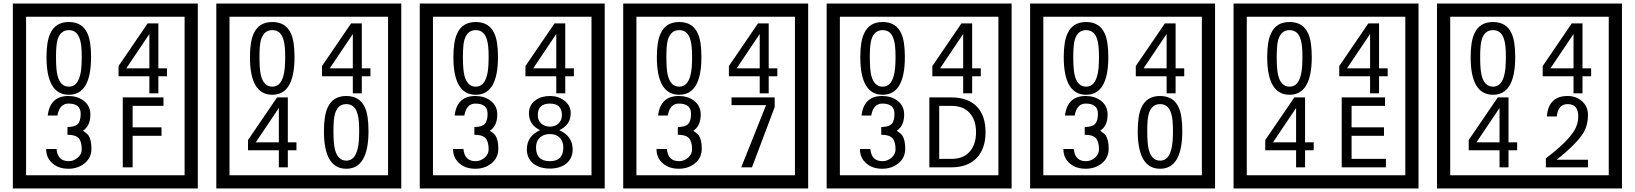

<svg xmlns="http://www.w3.org/2000/svg" viewBox="-20 -980 9280 1090"><path d="M1103 90H53V-960H1103ZM1028 15V-885H128V15ZM497 -656Q497 -442 371 -442Q244 -442 244 -656Q244 -744 265 -789Q294 -855 371 -855Q448 -855 477 -789Q497 -745 497 -656ZM444 -656Q444 -723 435 -752Q420 -809 371 -809Q322 -809 306 -752Q298 -723 298 -656Q298 -587 306 -553Q322 -488 371 -488Q419 -488 435 -554Q444 -587 444 -656ZM928 -547H879V-450H828V-547H653V-605L818 -847H879V-592H928ZM828 -592V-787L697 -592ZM499 -136Q499 -84 460.5 -53Q422 -22 369 -22Q314 -22 280 -51Q242 -82 242 -134H301Q307 -65 370 -65Q398 -65 421 -84.5Q444 -104 444 -132Q444 -177 426 -196Q408 -215 363 -215V-259Q405 -259 421.5 -276Q438 -293 438 -334Q438 -392 369 -392Q318 -392 306 -324H251Q264 -435 368 -435Q419 -435 454 -409Q493 -380 493 -330Q493 -265 451 -238Q475 -222 483 -210Q499 -185 499 -136ZM908 -379H733V-257H897V-209H733V-30H677V-427H908Z M2258 90H1208V-960H2258ZM2183 15V-885H1283V15ZM1652 -656Q1652 -442 1526 -442Q1399 -442 1399 -656Q1399 -744 1420 -789Q1449 -855 1526 -855Q1603 -855 1632 -789Q1652 -745 1652 -656ZM1599 -656Q1599 -723 1590 -752Q1575 -809 1526 -809Q1477 -809 1461 -752Q1453 -723 1453 -656Q1453 -587 1461 -553Q1477 -488 1526 -488Q1574 -488 1590 -554Q1599 -587 1599 -656ZM2083 -547H2034V-450H1983V-547H1808V-605L1973 -847H2034V-592H2083ZM1983 -592V-787L1852 -592ZM1663 -127H1614V-30H1563V-127H1388V-185L1553 -427H1614V-172H1663ZM1563 -172V-367L1432 -172ZM2072 -236Q2072 -22 1946 -22Q1819 -22 1819 -236Q1819 -324 1840 -369Q1869 -435 1946 -435Q2023 -435 2052 -369Q2072 -325 2072 -236ZM2019 -236Q2019 -303 2010 -332Q1995 -389 1946 -389Q1897 -389 1881 -332Q1873 -303 1873 -236Q1873 -167 1881 -133Q1897 -68 1946 -68Q1994 -68 2010 -134Q2019 -167 2019 -236Z M3413 90H2363V-960H3413ZM3338 15V-885H2438V15ZM2807 -656Q2807 -442 2681 -442Q2554 -442 2554 -656Q2554 -744 2575 -789Q2604 -855 2681 -855Q2758 -855 2787 -789Q2807 -745 2807 -656ZM2754 -656Q2754 -723 2745 -752Q2730 -809 2681 -809Q2632 -809 2616 -752Q2608 -723 2608 -656Q2608 -587 2616 -553Q2632 -488 2681 -488Q2729 -488 2745 -554Q2754 -587 2754 -656ZM3238 -547H3189V-450H3138V-547H2963V-605L3128 -847H3189V-592H3238ZM3138 -592V-787L3007 -592ZM2809 -136Q2809 -84 2770.5 -53Q2732 -22 2679 -22Q2624 -22 2590 -51Q2552 -82 2552 -134H2611Q2617 -65 2680 -65Q2708 -65 2731 -84.5Q2754 -104 2754 -132Q2754 -177 2736 -196Q2718 -215 2673 -215V-259Q2715 -259 2731.5 -276Q2748 -293 2748 -334Q2748 -392 2679 -392Q2628 -392 2616 -324H2561Q2574 -435 2678 -435Q2729 -435 2764 -409Q2803 -380 2803 -330Q2803 -265 2761 -238Q2785 -222 2793 -210Q2809 -185 2809 -136ZM3231 -132Q3231 -79 3192 -49Q3156 -23 3102 -23Q3047 -23 3011 -49Q2971 -79 2971 -132Q2971 -207 3046 -241Q2983 -271 2983 -337Q2983 -384 3020 -411Q3054 -435 3102 -435Q3149 -435 3182 -410Q3220 -383 3220 -337Q3220 -271 3155 -241Q3231 -207 3231 -132ZM3170 -326Q3170 -392 3102 -392Q3033 -392 3033 -326Q3033 -297 3052.5 -279Q3072 -261 3102 -261Q3131 -261 3150.5 -279Q3170 -297 3170 -326ZM3178 -143Q3178 -178 3157.5 -198.5Q3137 -219 3102 -219Q3066 -219 3044.5 -198.5Q3023 -178 3023 -143Q3023 -65 3102 -65Q3178 -65 3178 -143Z M4568 90H3518V-960H4568ZM4493 15V-885H3593V15ZM3962 -656Q3962 -442 3836 -442Q3709 -442 3709 -656Q3709 -744 3730 -789Q3759 -855 3836 -855Q3913 -855 3942 -789Q3962 -745 3962 -656ZM3909 -656Q3909 -723 3900 -752Q3885 -809 3836 -809Q3787 -809 3771 -752Q3763 -723 3763 -656Q3763 -587 3771 -553Q3787 -488 3836 -488Q3884 -488 3900 -554Q3909 -587 3909 -656ZM4393 -547H4344V-450H4293V-547H4118V-605L4283 -847H4344V-592H4393ZM4293 -592V-787L4162 -592ZM3964 -136Q3964 -84 3925.5 -53Q3887 -22 3834 -22Q3779 -22 3745 -51Q3707 -82 3707 -134H3766Q3772 -65 3835 -65Q3863 -65 3886 -84.5Q3909 -104 3909 -132Q3909 -177 3891 -196Q3873 -215 3828 -215V-259Q3870 -259 3886.5 -276Q3903 -293 3903 -334Q3903 -392 3834 -392Q3783 -392 3771 -324H3716Q3729 -435 3833 -435Q3884 -435 3919 -409Q3958 -380 3958 -330Q3958 -265 3916 -238Q3940 -222 3948 -210Q3964 -185 3964 -136ZM4378 -372 4249 -30H4188L4329 -383H4133V-427H4378Z M5723 90H4673V-960H5723ZM5648 15V-885H4748V15ZM5117 -656Q5117 -442 4991 -442Q4864 -442 4864 -656Q4864 -744 4885 -789Q4914 -855 4991 -855Q5068 -855 5097 -789Q5117 -745 5117 -656ZM5064 -656Q5064 -723 5055 -752Q5040 -809 4991 -809Q4942 -809 4926 -752Q4918 -723 4918 -656Q4918 -587 4926 -553Q4942 -488 4991 -488Q5039 -488 5055 -554Q5064 -587 5064 -656ZM5548 -547H5499V-450H5448V-547H5273V-605L5438 -847H5499V-592H5548ZM5448 -592V-787L5317 -592ZM5119 -136Q5119 -84 5080.5 -53Q5042 -22 4989 -22Q4934 -22 4900 -51Q4862 -82 4862 -134H4921Q4927 -65 4990 -65Q5018 -65 5041 -84.5Q5064 -104 5064 -132Q5064 -177 5046 -196Q5028 -215 4983 -215V-259Q5025 -259 5041.5 -276Q5058 -293 5058 -334Q5058 -392 4989 -392Q4938 -392 4926 -324H4871Q4884 -435 4988 -435Q5039 -435 5074 -409Q5113 -380 5113 -330Q5113 -265 5071 -238Q5095 -222 5103 -210Q5119 -185 5119 -136ZM5575 -229Q5575 -136 5524.5 -83Q5474 -30 5380 -30H5256V-427H5380Q5475 -427 5525 -375.5Q5575 -324 5575 -229ZM5521 -229Q5521 -298 5485 -338.5Q5449 -379 5381 -379H5312V-78H5381Q5449 -78 5485 -119Q5521 -160 5521 -229Z M6878 90H5828V-960H6878ZM6803 15V-885H5903V15ZM6272 -656Q6272 -442 6146 -442Q6019 -442 6019 -656Q6019 -744 6040 -789Q6069 -855 6146 -855Q6223 -855 6252 -789Q6272 -745 6272 -656ZM6219 -656Q6219 -723 6210 -752Q6195 -809 6146 -809Q6097 -809 6081 -752Q6073 -723 6073 -656Q6073 -587 6081 -553Q6097 -488 6146 -488Q6194 -488 6210 -554Q6219 -587 6219 -656ZM6703 -547H6654V-450H6603V-547H6428V-605L6593 -847H6654V-592H6703ZM6603 -592V-787L6472 -592ZM6274 -136Q6274 -84 6235.5 -53Q6197 -22 6144 -22Q6089 -22 6055 -51Q6017 -82 6017 -134H6076Q6082 -65 6145 -65Q6173 -65 6196 -84.5Q6219 -104 6219 -132Q6219 -177 6201 -196Q6183 -215 6138 -215V-259Q6180 -259 6196.5 -276Q6213 -293 6213 -334Q6213 -392 6144 -392Q6093 -392 6081 -324H6026Q6039 -435 6143 -435Q6194 -435 6229 -409Q6268 -380 6268 -330Q6268 -265 6226 -238Q6250 -222 6258 -210Q6274 -185 6274 -136ZM6692 -236Q6692 -22 6566 -22Q6439 -22 6439 -236Q6439 -324 6460 -369Q6489 -435 6566 -435Q6643 -435 6672 -369Q6692 -325 6692 -236ZM6639 -236Q6639 -303 6630 -332Q6615 -389 6566 -389Q6517 -389 6501 -332Q6493 -303 6493 -236Q6493 -167 6501 -133Q6517 -68 6566 -68Q6614 -68 6630 -134Q6639 -167 6639 -236Z M8033 90H6983V-960H8033ZM7958 15V-885H7058V15ZM7427 -656Q7427 -442 7301 -442Q7174 -442 7174 -656Q7174 -744 7195 -789Q7224 -855 7301 -855Q7378 -855 7407 -789Q7427 -745 7427 -656ZM7374 -656Q7374 -723 7365 -752Q7350 -809 7301 -809Q7252 -809 7236 -752Q7228 -723 7228 -656Q7228 -587 7236 -553Q7252 -488 7301 -488Q7349 -488 7365 -554Q7374 -587 7374 -656ZM7858 -547H7809V-450H7758V-547H7583V-605L7748 -847H7809V-592H7858ZM7758 -592V-787L7627 -592ZM7438 -127H7389V-30H7338V-127H7163V-185L7328 -427H7389V-172H7438ZM7338 -172V-367L7207 -172ZM7848 -30H7597V-427H7843V-379H7653V-257H7837V-209H7653V-78H7848Z M9188 90H8138V-960H9188ZM9113 15V-885H8213V15ZM8582 -656Q8582 -442 8456 -442Q8329 -442 8329 -656Q8329 -744 8350 -789Q8379 -855 8456 -855Q8533 -855 8562 -789Q8582 -745 8582 -656ZM8529 -656Q8529 -723 8520 -752Q8505 -809 8456 -809Q8407 -809 8391 -752Q8383 -723 8383 -656Q8383 -587 8391 -553Q8407 -488 8456 -488Q8504 -488 8520 -554Q8529 -587 8529 -656ZM9013 -547H8964V-450H8913V-547H8738V-605L8903 -847H8964V-592H9013ZM8913 -592V-787L8782 -592ZM8593 -127H8544V-30H8493V-127H8318V-185L8483 -427H8544V-172H8593ZM8493 -172V-367L8362 -172ZM8995 -30H8756V-81Q8877 -173 8917 -238Q8940 -276 8940 -319Q8940 -389 8880 -389Q8825 -389 8818 -319H8762Q8770 -435 8880 -435Q8928 -435 8961.5 -405Q8995 -375 8995 -327Q8995 -271 8971 -229Q8933 -165 8817 -73H8995Z"/></svg>

Font: Unicode BMP Fallback SIL
Style: Regular
Weight: 400
Foundry: NRSI, SIL International
Version: Version 5.1 Based on Unicode 5.1